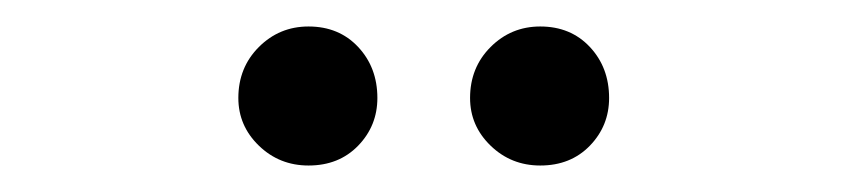

<svg xmlns="http://www.w3.org/2000/svg" viewBox="-20 -780 640 145"><path d="M213 -655Q191 -655 175.5 -670Q160 -685 160 -706Q160 -729 175.5 -744.5Q191 -760 213 -760Q236 -760 250.5 -744.5Q265 -729 265 -706Q265 -685 250.5 -670Q236 -655 213 -655ZM388 -655Q366 -655 350.5 -670Q335 -685 335 -706Q335 -729 350.5 -744.5Q366 -760 388 -760Q411 -760 425.5 -744.5Q440 -729 440 -706Q440 -685 425.5 -670Q411 -655 388 -655Z"/></svg>

Font: Gowun Batang
Style: Regular
Weight: 400
Designer: Yanghee Ryu
Foundry: Yanghee Ryu
Version: Version 2.000